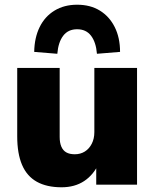

<svg xmlns="http://www.w3.org/2000/svg" viewBox="-20 -783 655 814"><path d="M241 11Q178 11 136 -12.5Q94 -36 73.5 -84Q53 -132 53 -205V-495H233V-202Q233 -178 240 -161.5Q247 -145 261 -137Q275 -129 297 -129Q321 -129 339.5 -140.5Q358 -152 369 -173.5Q380 -195 380 -223V-495H561V0H388V-92H400Q377 -42 337 -15.5Q297 11 241 11ZM223 -555 125 -563Q126 -623 148 -668Q170 -713 211 -738Q252 -763 307 -763Q363 -763 403.5 -738Q444 -713 466.5 -668Q489 -623 489 -563L391 -555Q387 -604 366 -631.5Q345 -659 307 -659Q269 -659 248 -631.5Q227 -604 223 -555Z"/></svg>

Font: Nunito Sans 11pt Black
Style: Regular
Weight: 900
Version: Version 3.101;gftools[0.9.27]